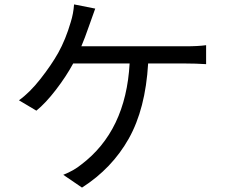

<svg xmlns="http://www.w3.org/2000/svg" viewBox="-20 -812 1040 871"><path d="M412 -773Q409 -764 400 -739.5Q391 -715 387 -703Q363 -634 349 -602H821Q879 -602 915 -607V-521Q867 -524 821 -524H652Q640 -318 564 -183Q488 -48 352 39L267 -19Q315 -38 348 -65Q551 -218 568 -524H312Q280 -465 233.5 -404.5Q187 -344 145 -310L66 -357Q115 -392 164 -454.5Q213 -517 244 -572Q278 -633 301 -712Q313 -750 316 -792Z"/></svg>

Font: Noto Sans SC
Style: Regular
Weight: 400
Designer: Ryoko NISHIZUKA  (kana, bopomofo & ideographs); Paul D. Hunt (Latin, Greek & Cyrillic); Sandoll Communications , Soo-you
Foundry: Adobe
Version: Version 2.002;hotconv 1.0.116;makeotfexe 2.5.65601